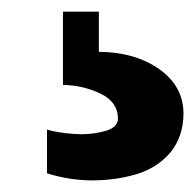

<svg xmlns="http://www.w3.org/2000/svg" viewBox="-20 -20 334 329"><path d="M60.5 276.9V202.1Q79.1 207.5 106.4 209.5Q112.8 210 119.1 210Q139.2 210 157.7 205.1Q182.1 199.2 182.1 183.1Q182.1 154.8 152.1 140.4Q122.1 126 87.9 125.5V0H149.4V68.8Q211.4 69.3 252.7 98.4Q293.9 127.4 294.4 173.8Q294.4 213.9 272 241.2Q249.5 267.6 214.4 278.3Q180.2 288.6 140.6 289.1Q139.6 289.1 138.7 289.1Q98.6 289.1 60.5 276.9Z"/></svg>

Font: Oswald
Style: Heavy
Weight: 800
Designer: Vernon Adams
Foundry: Vernon Adams
Version: 3.0; ttfautohint (v0.95) -l 8 -r 50 -G 200 -x 0 -w "G" -W -c